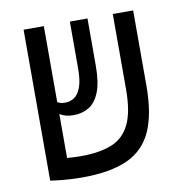

<svg xmlns="http://www.w3.org/2000/svg" viewBox="-70 -656 727 734"><g transform="rotate(-10 293.0 -288.5)"><path d="M190.9 9.3Q153.8 9.3 120.4 6.1Q86.9 2.9 68.4 0V-0.5V-585.9H147V-291Q158.2 -283.7 177.2 -283.7Q195.8 -283.7 211.9 -293.9Q228 -304.2 238 -330.6Q248 -356.9 248 -405.3V-585.9H316.4V-402.3Q316.4 -337.4 301.3 -299.8Q286.1 -262.2 260 -246.6Q233.9 -231 200.2 -231Q182.6 -231 170.2 -234.6Q157.7 -238.3 147 -244.6V-74.2Q160.2 -73.2 174.1 -72.5Q188 -71.8 201.7 -71.8Q271.5 -71.8 318.8 -90.1Q366.2 -108.4 390.4 -156.5Q414.6 -204.6 414.6 -293.9V-585.9H493.7V-293.5Q493.7 -184.6 463.9 -117.9Q434.1 -51.3 367.7 -21Q301.3 9.3 190.9 9.3Z"/></g></svg>

Font: Cascadia Code PL SemiLight
Style: Regular
Weight: 350
Monospace: yes
Designer: Aaron Bell
Foundry: Saja Typeworks
Version: Version 2404.023; ttfautohint (v1.8.4)